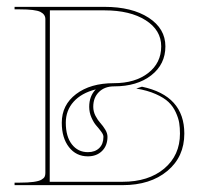

<svg xmlns="http://www.w3.org/2000/svg" viewBox="-20 -540 585 560"><path d="M259.3 -279.3Q217.3 -268.6 194.6 -243.2Q171.9 -217.8 171.9 -182.1Q171.9 -141.6 189.7 -118.9Q207.5 -96.2 236.3 -96.2Q257.3 -96.2 269.5 -108.2Q281.7 -120.1 281.7 -141.1Q281.7 -147.5 275.1 -156.2Q268.6 -165 261 -173.6Q253.4 -182.1 246.8 -197Q240.2 -211.9 240.2 -228.5Q240.2 -259.8 259.3 -279.3ZM312.5 -288.1Q285.2 -288.1 268.6 -271.7Q252 -255.4 252 -228.5Q252 -214.8 258.5 -202.1Q265.1 -189.5 272.7 -181.2Q280.3 -172.9 286.9 -162.1Q293.5 -151.4 293.5 -141.1Q293.5 -115.2 277.6 -99.6Q261.7 -84 236.3 -84Q202.1 -84 181.2 -110.8Q160.2 -137.7 160.2 -182.1Q160.2 -233.9 201.9 -265.6Q243.7 -297.4 312 -297.4Q374 -297.4 412.1 -326.9Q450.2 -356.4 450.2 -404.8Q450.2 -452.1 404.8 -481Q359.4 -509.8 284.7 -509.8H125.5L125 -9.8H337.4Q413.1 -9.8 459 -48.3Q504.9 -86.9 504.9 -150.4Q504.9 -167.5 502.7 -181.4Q500.5 -195.3 492.7 -212.4Q484.9 -229.5 471.7 -242.2Q458.5 -254.9 434.3 -265.6Q410.2 -276.4 377.4 -281.7L394 -287.1Q517.6 -261.2 517.6 -150.4Q517.6 -82.5 468 -41.3Q418.5 0 337.4 0H22.5V-7.3H37.6Q62 -7.3 77.9 -9.5Q93.8 -11.7 100.8 -15.9Q107.9 -20 110.1 -24.4Q112.3 -28.8 112.3 -35.2V-484.4Q112.3 -498 97.7 -505.4Q83 -512.7 37.6 -512.7H22.5V-520H284.7Q364.7 -520 413.6 -488.3Q462.4 -456.5 462.4 -404.8Q462.4 -352.5 421.1 -320.3Q379.9 -288.1 312.5 -288.1Z"/></svg>

Font: ZnikomitNo24
Style: Thin
Weight: 300
Designer: gluk
Foundry: gluk
Version: Version 0.55